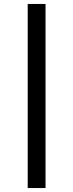

<svg xmlns="http://www.w3.org/2000/svg" viewBox="-20 -750 370 970"><path d="M120 200V-730H210V200Z"/></svg>

Font: Quantico
Style: Regular
Weight: 400
Designer: Matt Desmond
Foundry: MADtype
Version: Version 2.002